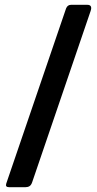

<svg xmlns="http://www.w3.org/2000/svg" viewBox="-20 -762 405 799"><path d="M18 17Q1 17 6 2L255 -727Q261 -742 276 -742H343Q366 -742 357 -716L114 -4Q110 8 103 12.5Q96 17 86 17H18Z"/></svg>

Font: Libre Franklin Thin
Style: Bold
Weight: 700
Version: Version 3.000